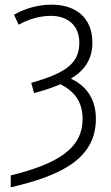

<svg xmlns="http://www.w3.org/2000/svg" viewBox="-20 -563 477 823"><path d="M26 189V240C245 189 391 116 391 -54C391 -148 341 -199 284 -226C343 -261 376 -310 376 -380C376 -491 301 -543 201 -543C142 -543 89 -527 40 -500L60 -457C101 -480 148 -495 199 -495C264 -495 320 -459 320 -380C320 -292 263 -250 114 -208L126 -164C168 -175 207 -188 239 -202C298 -172 334 -128 334 -53C334 76 223 140 26 189Z"/></svg>

Font: Noto Sans SemiCondensed Light
Style: Regular
Weight: 300
Width: 4
Designer: Monotype Design Team
Foundry: Monotype Imaging Inc.
Version: Version 2.013